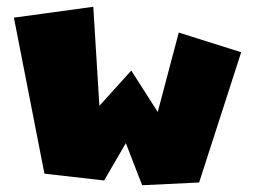

<svg xmlns="http://www.w3.org/2000/svg" viewBox="-20 -562 753 566"><path d="M287 -30 111 -50 21 -510 255 -542 273 -250 367 -354 445 -232 507 -466 691 -408 567 -24 399 -16 351 -140Z"/></svg>

Font: Super Mario
Style: Regular
Weight: 400
Version: Version 1.0